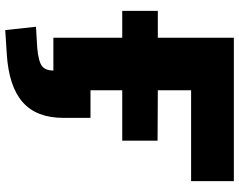

<svg xmlns="http://www.w3.org/2000/svg" viewBox="-112 -634 933 750"><g transform="rotate(90 355.0 -258.5)"><path d="M97 188 84 68 167 63Q220 58 237.5 44.5Q255 31 255 0H127V-269H22V-408H127V-705H687V-538H332V-408L529 -407V-269H332V-145H440V-40Q440 66 378.5 120Q317 174 191 182Z"/></g></svg>

Font: Nunito Sans 7pt SemiExpanded Black
Style: Regular
Weight: 900
Width: 6
Designer: Vernon Adams
Foundry: Vernon Adams
Version: Version 3.101;gftools[0.9.27]